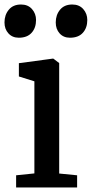

<svg xmlns="http://www.w3.org/2000/svg" viewBox="-34 -827 405 847"><path d="M48.8 -660.6Q20.5 -660.6 3.2 -679.7Q-14.2 -698.7 -14.2 -728Q-14.2 -761.2 4.9 -784.2Q23.9 -807.1 58.6 -807.1H59.1Q89.4 -807.1 107.2 -786.9Q125 -766.6 125 -738.8Q125 -704.1 105.5 -682.4Q85.9 -660.6 49.3 -660.6ZM274.4 -660.6Q246.1 -660.6 229 -679.7Q211.9 -698.7 211.9 -728Q211.9 -761.2 231 -784.2Q250 -807.1 284.7 -807.1H285.2Q315.4 -807.1 333.3 -786.9Q351.1 -766.6 351.1 -738.8Q351.1 -704.1 331.5 -682.4Q312 -660.6 274.9 -660.6ZM37.1 0V-53.7L117.7 -62V-468.3L49.3 -489.7V-548.3L198.7 -568.4H201.2L227.1 -548.8V-61.5L306.2 -53.7V0Z"/></svg>

Font: HaufeMerriweather
Style: Regular
Weight: 400
Designer: Eben Sorkin ( eben@eyebytes.com )
Foundry: Eben Sorkin
Version: Version 1.56